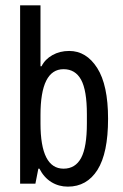

<svg xmlns="http://www.w3.org/2000/svg" viewBox="-20 -685 459 716"><path d="M135 -438Q148 -464 175.5 -479.5Q203 -495 238 -495Q302 -495 342.5 -431.5Q383 -368 383 -242Q383 -114 343.5 -51.5Q304 11 233 11Q199 11 171.5 -6Q144 -23 127 -56H123L112 0H55V-665H131V-438ZM131 -256V-225Q131 -56 217 -56Q261 -56 282.5 -96Q304 -136 304 -225V-259Q304 -348 282.5 -387.5Q261 -427 217 -427Q131 -427 131 -256Z"/></svg>

Font: Pragati Narrow
Style: Regular
Weight: 400
Designer: Hector Gatti, Marcela Romero, Pablo Cosgaya and Nicolas Silva
Foundry: Omnibus-Type
Version: Version 1.010; ttfautohint (v1.3)